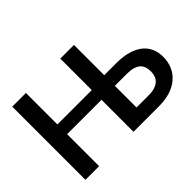

<svg xmlns="http://www.w3.org/2000/svg" viewBox="-124 -1032 1341 1341"><g transform="rotate(-45 547.0 -361.5)"><path d="M808 -424Q878.5 -424 928.8 -408.5Q979 -393 1010.8 -366.2Q1042.5 -339.5 1057.5 -303.2Q1072.5 -267 1072.5 -225.5Q1072.5 -174.5 1054.8 -133Q1037 -91.5 1003 -61.8Q969 -32 919.8 -16Q870.5 0 807.5 0H555V-316H215.5V0H80.5V-723H215.5V-412H555V-723H690V-424ZM807.5 -105Q845 -105 870.2 -113.2Q895.5 -121.5 911 -136Q926.5 -150.5 933 -170Q939.5 -189.5 939.5 -212Q939.5 -236.5 933 -256.5Q926.5 -276.5 911.2 -290.2Q896 -304 870.8 -311.5Q845.5 -319 808 -319H690V-105Z"/></g></svg>

Font: Lato
Style: Bold
Weight: 700
Designer: Lukasz Dziedzic with Adam Twardoch and Botio Nikoltchev
Foundry: tyPoland Lukasz Dziedzic
Version: Version 2.010; 2014-09-01; http://www.latofonts.com/; ttfaut